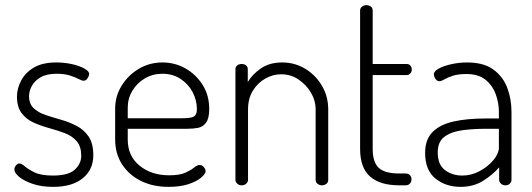

<svg xmlns="http://www.w3.org/2000/svg" viewBox="-20 -721 2071 747"><path d="M187 6Q141 6 107.5 -5.5Q74 -17 55 -32.5Q36 -48 36 -62Q36 -67 38.5 -72Q41 -77 45.5 -81Q50 -85 54 -85Q64 -85 77 -73.5Q90 -62 115 -50Q140 -38 186 -38Q246 -38 271 -61Q296 -84 296 -115Q296 -151 278.5 -171.5Q261 -192 232 -203Q203 -214 171.5 -222.5Q140 -231 111 -244Q82 -257 64 -281Q46 -305 46 -346Q46 -376 62 -407Q78 -438 111.5 -458Q145 -478 199 -478Q231 -478 260 -471.5Q289 -465 308 -454.5Q327 -444 327 -433Q327 -429 324 -422.5Q321 -416 316.5 -411.5Q312 -407 305 -407Q298 -407 285 -414Q272 -421 251 -427.5Q230 -434 200 -434Q161 -434 137.5 -420Q114 -406 103.5 -386Q93 -366 93 -347Q93 -317 111 -300Q129 -283 157.5 -273.5Q186 -264 218 -255Q250 -246 278.5 -231Q307 -216 325 -189.5Q343 -163 343 -117Q343 -61 302 -27.5Q261 6 187 6Z M636 6Q575 6 528.5 -17Q482 -40 455 -81.5Q428 -123 428 -179V-298Q428 -347 453.5 -388Q479 -429 520.5 -453.5Q562 -478 612 -478Q661 -478 702 -454.5Q743 -431 768.5 -390.5Q794 -350 794 -297Q794 -260 781.5 -243.5Q769 -227 750 -223.5Q731 -220 709 -220H477V-178Q477 -114 523 -76.5Q569 -39 638 -39Q679 -39 701 -49Q723 -59 735 -69Q747 -79 757 -79Q764 -79 769 -75Q774 -71 777 -65.5Q780 -60 780 -55Q780 -45 762.5 -30Q745 -15 713 -4.5Q681 6 636 6ZM477 -261H690Q724 -261 735 -268Q746 -275 746 -297Q746 -331 729.5 -362.5Q713 -394 682.5 -414Q652 -434 612 -434Q574 -434 543.5 -416Q513 -398 495 -368Q477 -338 477 -302Z M920 0Q910 0 903 -6.5Q896 -13 896 -21V-452Q896 -461 903 -466.5Q910 -472 920 -472Q931 -472 937.5 -466.5Q944 -461 944 -452V-402Q961 -431 994.5 -454.5Q1028 -478 1078 -478Q1127 -478 1167.5 -453.5Q1208 -429 1232.5 -387.5Q1257 -346 1257 -295V-21Q1257 -11 1249.5 -5.5Q1242 0 1232 0Q1224 0 1216 -5.5Q1208 -11 1208 -21V-295Q1208 -330 1189.5 -361Q1171 -392 1141 -412Q1111 -432 1074 -432Q1042 -432 1012.5 -415.5Q983 -399 964 -368.5Q945 -338 945 -295V-21Q945 -13 938 -6.5Q931 0 920 0Z M1533 0Q1459 0 1420 -34Q1381 -68 1381 -142V-680Q1381 -690 1389 -695.5Q1397 -701 1405 -701Q1415 -701 1422.5 -695.5Q1430 -690 1430 -680V-472H1563Q1571 -472 1576.5 -466Q1582 -460 1582 -450Q1582 -442 1576.5 -435.5Q1571 -429 1563 -429H1430V-142Q1430 -90 1453.5 -68Q1477 -46 1533 -46H1558Q1569 -46 1575 -39.5Q1581 -33 1581 -23Q1581 -14 1575 -7Q1569 0 1558 0Z M1772 6Q1714 6 1674 -26.5Q1634 -59 1634 -126Q1634 -179 1663.5 -208Q1693 -237 1745.5 -248.5Q1798 -260 1867 -260H1921V-286Q1921 -321 1908.5 -355Q1896 -389 1868.5 -411Q1841 -433 1795 -433Q1763 -433 1742.5 -426.5Q1722 -420 1709.5 -412.5Q1697 -405 1690 -405Q1680 -405 1674 -414.5Q1668 -424 1668 -432Q1668 -444 1687.5 -454.5Q1707 -465 1737 -471.5Q1767 -478 1797 -478Q1862 -478 1899.5 -450.5Q1937 -423 1953.5 -379.5Q1970 -336 1970 -286V-21Q1970 -13 1963.5 -6.5Q1957 0 1946 0Q1936 0 1929 -6.5Q1922 -13 1922 -21V-70Q1897 -41 1859.5 -17.5Q1822 6 1772 6ZM1779 -38Q1814 -38 1846.5 -55.5Q1879 -73 1900 -98.5Q1921 -124 1921 -146V-220H1872Q1823 -220 1780 -214.5Q1737 -209 1710 -189.5Q1683 -170 1683 -128Q1683 -81 1711 -59.5Q1739 -38 1779 -38Z"/></svg>

Font: Dosis Light
Style: Regular
Weight: 300
Designer: EdgarTolentino, PabloImpallari, IginoMarini
Foundry: EdgarTolentino, PabloImpallari, IginoMarini
Version: Version 3.001; ttfautohint (v1.8.2)